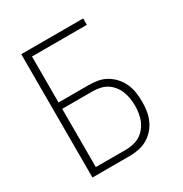

<svg xmlns="http://www.w3.org/2000/svg" viewBox="-171 -863 942 991"><g transform="rotate(-30 300.0 -367.5)"><path d="M95 0V-735H464V-697H137V-423H317Q345 -423 372 -418Q399 -413 422.5 -399Q446 -385 464.5 -364Q483 -343 494 -318Q505 -293 509 -266Q513 -239 513 -212Q513 -184 509 -157Q505 -130 494 -105Q483 -80 464.5 -59Q446 -38 422.5 -24.5Q399 -11 372 -5.5Q345 0 317 0ZM137 -38H317Q339 -38 361 -43Q383 -48 401.5 -59.5Q420 -71 434 -88.5Q448 -106 456 -126Q464 -146 467.5 -168Q471 -190 471 -212Q471 -234 467.5 -255.5Q464 -277 456 -297.5Q448 -318 434 -335.5Q420 -353 401.5 -364.5Q383 -376 361 -380.5Q339 -385 317 -385H137Z"/></g></svg>

Font: Iosevka Extralight Extended
Style: Regular
Weight: 200
Width: 7
Monospace: yes
Designer: Belleve Invis
Foundry: Belleve Invis
Version: Version 32.5.0; ttfautohint (v1.8.4)